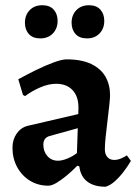

<svg xmlns="http://www.w3.org/2000/svg" viewBox="-20 -699 519 731"><path d="M381.9 12Q337.9 12 312.2 -7.8Q286.5 -27.6 282.1 -65.4L274.5 -68.2Q254.5 -47.8 233.7 -30.5Q212.9 -13.3 194.8 -2.6Q176.7 8 164 8Q125.2 8 94.2 -10.9Q63.2 -29.9 45.3 -62.8Q27.5 -95.8 27.5 -136.7Q27.5 -167.6 43.5 -190.5Q59.6 -213.4 85.4 -219.9L278.1 -264.7L278.7 -289.3Q278.7 -332.1 256.1 -356Q233.6 -380 193.4 -380Q165.4 -380 133.3 -366.3Q101.1 -352.6 75.6 -333.1L67.5 -337.5L49.6 -397.2Q79.2 -413.5 115.3 -431.4Q151.4 -449.2 183.7 -461.1Q216.1 -473 232.9 -473Q291.4 -473 328 -455Q364.6 -437.1 381.8 -406.5Q399 -376 399 -336.8Q399 -324.3 396 -297.1Q393.1 -269.9 389.1 -237.7Q385.1 -205.6 382.1 -176.7Q379.2 -147.7 379.2 -130.7Q379.2 -111.9 388.8 -101Q398.5 -90.1 414.8 -90.1Q428.2 -90.1 441.8 -96.1Q455.4 -102.2 463 -107.5L478.4 -86.5Q468.1 -68.5 452.2 -47.3Q436.2 -26.1 418.1 -9.6Q400 6.9 381.9 12ZM200.9 -87.1Q216.3 -87.1 236.6 -95.4Q256.9 -103.7 272.9 -116.1L276.1 -210.9L169 -181.2Q145 -174.4 145 -148.2Q145 -122.5 160.4 -104.8Q175.8 -87.1 200.9 -87.1ZM311.2 -552.8Q282.7 -552.8 267.7 -569.4Q252.6 -586.1 252.6 -612.5Q252.6 -641.5 270.7 -660.3Q288.8 -679.1 318.9 -679.1Q347 -679.1 362 -662.5Q377 -645.9 377 -619.5Q377 -590.4 359 -571.6Q340.9 -552.8 311.2 -552.8ZM133.1 -552.8Q104.9 -552.8 89.9 -569.4Q74.9 -586.1 74.9 -612.5Q74.9 -641.5 93 -660.3Q111 -679.1 141.2 -679.1Q169.3 -679.1 184.3 -662.5Q199.3 -645.9 199.3 -619.5Q199.3 -590.4 181.2 -571.6Q163.2 -552.8 133.1 -552.8Z"/></svg>

Font: Alegreya
Style: Regular
Weight: 400
Designer: Juan Pablo del Peral
Foundry: Huerta Tipografica
Version: Version 2.009